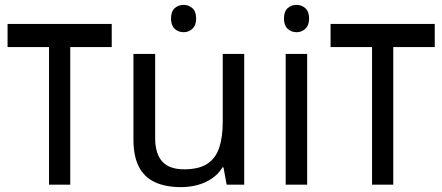

<svg xmlns="http://www.w3.org/2000/svg" viewBox="-20 -757 1812 787"><path d="M438 -659V-564H268V0H181V-564H11V-659Z M733 -737Q753 -737 768.5 -723.5Q784 -710 784 -681Q784 -653 768.5 -639Q753 -625 733 -625Q711 -625 696 -639Q681 -653 681 -681Q681 -710 696 -723.5Q711 -737 733 -737ZM981 -536V0H909L896 -71H892Q875 -43 848 -25Q821 -7 789 1.5Q757 10 722 10Q658 10 614.5 -10.5Q571 -31 549 -74Q527 -117 527 -185V-536H616V-191Q616 -127 645 -95Q674 -63 735 -63Q795 -63 829.5 -85.5Q864 -108 878.5 -151.5Q893 -195 893 -257V-536Z M1239 -536V0H1151V-536ZM1196 -737Q1216 -737 1231.5 -723.5Q1247 -710 1247 -681Q1247 -653 1231.5 -639Q1216 -625 1196 -625Q1174 -625 1159 -639Q1144 -653 1144 -681Q1144 -710 1159 -723.5Q1174 -737 1196 -737Z M1762 -659V-564H1592V0H1505V-564H1335V-659Z"/></svg>

Font: uhindi05
Style: Book
Weight: 400
Designer: Jelle Bosma - Monotype Design Team
Foundry: Monotype Imaging Inc.
Version: Version 2.003